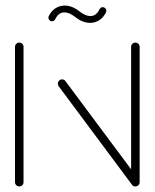

<svg xmlns="http://www.w3.org/2000/svg" viewBox="-20 -672 557 692"><path d="M49.6 0Q43.3 0 38.7 -4.4Q34.1 -8.9 34.1 -15.2V-503.3Q34.1 -509.6 38.7 -514.1Q43.3 -518.5 49.6 -518.5Q55.9 -518.5 60.4 -514.1Q64.8 -509.6 64.8 -503.3V-15.2Q64.8 -8.9 60.4 -4.4Q55.9 0 49.6 0ZM188.5 -370.4Q188.5 -376.7 193 -381.3Q197.4 -385.9 203.7 -385.9Q211.5 -385.9 215.9 -379.6L480.4 -24.4L455.9 -5.9L191.5 -361.1Q188.5 -365.2 188.5 -370.4ZM467.8 0Q461.5 0 457 -4.4Q452.6 -8.9 452.6 -15.2V-503.3Q452.6 -509.6 457 -514.1Q461.5 -518.5 467.8 -518.5Q474.1 -518.5 478.7 -514.1Q483.3 -509.6 483.3 -503.3V-15.2Q483.3 -8.9 478.7 -4.4Q474.1 0 467.8 0ZM350.4 -646.3Q355.6 -646.3 359.4 -642.4Q363.3 -638.5 363.3 -633.3Q363.3 -630.4 362.2 -628.1Q354.1 -610.4 338.9 -600Q323.7 -589.6 304.8 -589.6Q277.4 -589.6 251.1 -610.7Q229.6 -627.4 212.2 -627.4Q201.1 -627.4 192.8 -620.9Q184.4 -614.4 179.3 -603Q177.4 -599.6 174.3 -597.4Q171.1 -595.2 167.4 -595.2Q162.2 -595.2 158.3 -599.1Q154.4 -603 154.4 -608.1Q154.4 -611.1 155.6 -613.3Q163.7 -631.1 178.9 -641.5Q194.1 -651.9 213 -651.9Q240.4 -651.9 266.7 -630.7Q288.1 -614.1 305.6 -614.1Q316.7 -614.1 325 -620.6Q333.3 -627 338.5 -638.5Q340.4 -641.9 343.5 -644.1Q346.7 -646.3 350.4 -646.3Z"/></svg>

Font: 26F Galaxy Sans Ultra Light
Style: Regular
Weight: 200
Designer: C₂₉H₂₅N₃O₅
Version: Version 1.100